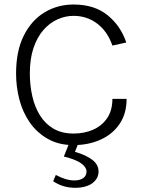

<svg xmlns="http://www.w3.org/2000/svg" viewBox="-20 -648 643 872"><path d="M314 11Q246.5 11 196.8 -17.5Q147 -46 115 -92.2Q83 -138.5 68 -196Q53 -253.5 53 -314Q53 -416.5 88 -486.2Q123 -556 182.2 -591.8Q241.5 -627.5 314 -627.5Q408.5 -627.5 468.2 -579.2Q528 -531 553.5 -455L490.5 -441Q468.5 -505 421.8 -540.5Q375 -576 314 -576Q276.5 -576 241 -560Q205.5 -544 177.2 -511.8Q149 -479.5 132.2 -430.2Q115.5 -381 115.5 -314Q115.5 -260 126.8 -210.8Q138 -161.5 161.8 -123.5Q185.5 -85.5 223.2 -63.5Q261 -41.5 314 -41.5Q363.5 -41.5 403.5 -59.2Q443.5 -77 467 -112Q490.5 -147 490.5 -199H555Q555 -132 523 -85Q491 -38 436.2 -13.5Q381.5 11 314 11ZM323 205Q265 205 221.5 175L233.5 146.5Q280 171.5 317.5 171.5Q342.5 171.5 357.5 161.2Q372.5 151 373 131.5Q373 108 339.5 88Q309.5 72 270 63L304 -22.5L345 -20L320.5 41.5Q373.5 57 402 80Q427.5 101.5 427.5 130.5V135.5Q426 153 417 166Q408 179 393.8 187.8Q379.5 196.5 361.5 200.8Q343.5 205 323 205Z"/></svg>

Font: Betina Sans Light
Style: Regular
Weight: 300
Designer: Jonathan Pinhorn (font) & Cristiano Sobral (main changes)
Version: Version 2.001;October 6, 2020;FontCreator 13.0.0.2681 64-bit